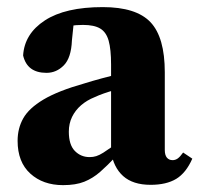

<svg xmlns="http://www.w3.org/2000/svg" viewBox="-20 -519 575 554"><path d="M30.8 -112.7Q30.8 -148.7 47.1 -177.6Q63.3 -206.6 105.3 -231.7Q147.3 -256.8 224.4 -278.6Q245.4 -285.2 273.4 -292.8Q301.3 -300.4 330.8 -307.8Q360.2 -315.2 383.8 -320.6V-278.8Q348.3 -269.7 312 -259.5Q275.6 -249.3 253.4 -238.8Q230.7 -229.8 214.1 -215.4Q197.4 -201 188 -181.8Q178.6 -162.6 178.6 -139Q178.6 -101.2 196 -83.4Q213.4 -65.7 238.7 -65.7Q248.8 -65.7 257.8 -68.5Q266.9 -71.4 278.3 -78.6Q289.6 -85.8 305.5 -97L345.7 -127.2L356.1 -112.7L314.1 -67.1Q289.8 -41.4 268.9 -23Q247.9 -4.6 223.3 5.3Q198.7 15.2 162 15.2Q104.1 15.2 67.5 -18.1Q30.8 -51.4 30.8 -112.7ZM300.5 -81.9V-332.3Q300.5 -376.9 293.5 -401.6Q286.5 -426.3 269.1 -436.7Q251.7 -447.1 219.5 -447.1Q201 -447.1 180 -444.3Q158.9 -441.5 125.8 -432.7L194.7 -471.6L187.5 -402.2Q185.5 -352.1 164.1 -330.4Q142.8 -308.8 114.1 -308.8Q58.4 -308.8 46.7 -358.9Q50.6 -421.7 109.5 -460.1Q168.3 -498.5 276.5 -498.5Q373 -498.5 414.3 -454.9Q455.5 -411.2 455.5 -310.4V-86.1Q455.5 -71.6 461.5 -64.2Q467.6 -56.9 478.1 -56.9Q486 -56.9 492.9 -61.8Q499.7 -66.7 508.4 -78.9L534.9 -61.2Q516.9 -20.2 488.5 -2.9Q460 14.3 414.6 14.3Q363.5 14.3 335.2 -11.1Q307 -36.6 300.5 -81.9Z"/></svg>

Font: Adobe Variable Font Prototype
Style: Regular
Weight: 389
Designer: Frank Grießhammer
Foundry: Adobe
Version: Version 1.004;hotconv 1.0.113;makeotfexe 2.5.65598